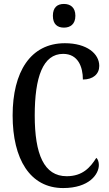

<svg xmlns="http://www.w3.org/2000/svg" viewBox="-20 -943 553 973"><path d="M304 -803C336 -803 362 -820 362 -863C362 -906 336 -923 304 -923C271 -923 248 -906 248 -863C248 -820 271 -803 304 -803ZM300 10C432 10 481 -60 481 -107C481 -122 476 -137 468 -143C438 -95 399 -50 318 -50C203 -50 156 -161 156 -358C156 -551 197 -670 300 -670C375 -670 400 -605 400 -540C452 -540 483 -568 483 -609C483 -671 420 -724 309 -724C134 -724 44 -578 44 -358C44 -137 132 10 300 10Z"/></svg>

Font: Noto Serif Armenian ExtraCondensed Medium
Style: Regular
Weight: 500
Width: 2
Designer: Monotype Design Team
Foundry: Monotype Imaging Inc.
Version: Version 2.008